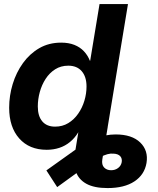

<svg xmlns="http://www.w3.org/2000/svg" viewBox="-20 -748 801 972"><path d="M524.4 204.1Q456.1 204.1 416.5 181.9Q377 159.7 363.8 119.6Q350.6 79.6 359.4 26.4L380.9 -105.5H525.4L498 59.1Q493.7 85.9 507.1 99.9Q520.5 113.8 542.5 113.8Q563 113.8 577.9 102.5Q592.8 91.3 596.2 72.8Q599.1 54.7 588.9 43Q578.6 31.2 555.2 29.8Q540 28.3 523.7 32.7Q507.3 37.1 486.1 48.3Q464.8 59.6 434.6 79.6L269.5 199.2L214.8 114.7L373.5 1.5Q414.6 -28.3 464.6 -47.9Q514.6 -67.4 565.4 -67.4Q647.9 -67.4 689.9 -26.6Q731.9 14.2 721.7 77.1Q711.4 136.7 660.4 170.4Q609.4 204.1 524.4 204.1ZM216.3 10.3Q128.4 10.3 77.4 -47.1Q26.4 -104.5 26.4 -202.6Q26.4 -263.7 44.2 -322.3Q62 -380.9 96.2 -428.5Q130.4 -476.1 179 -504.2Q227.5 -532.2 289.6 -532.2Q327.6 -532.2 356.4 -520.8Q385.3 -509.3 404.8 -488.5Q424.3 -467.8 435.1 -440.4H436.5L483.9 -727.5H627.9L507.8 0H365.7L378.4 -78.6H376.5Q358.4 -48.8 334.2 -29.1Q310.1 -9.3 280.3 0.5Q250.5 10.3 216.3 10.3ZM258.8 -106.9Q296.4 -106.9 325.7 -124.8Q355 -142.6 375.7 -172.4Q396.5 -202.1 407.2 -238Q418 -273.9 418 -310.1Q418 -359.4 393.8 -387.5Q369.6 -415.5 325.7 -415.5Q288.1 -415.5 259.3 -397.2Q230.5 -378.9 210.9 -348.6Q191.4 -318.4 181.4 -282Q171.4 -245.6 171.4 -209Q171.4 -160.2 194.1 -133.5Q216.8 -106.9 258.8 -106.9Z"/></svg>

Font: Inter 28pt
Style: Bold Italic
Weight: 700
Italic angle: -9.3988°
Designer: Rasmus Andersson
Foundry: rsms
Version: Version 4.001;git-66647c0bb